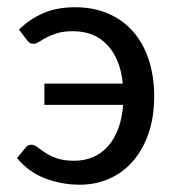

<svg xmlns="http://www.w3.org/2000/svg" viewBox="-20 -505 483 532"><path d="M32.7 -422.9Q62 -452.1 99.9 -468.5Q137.7 -484.9 187.5 -484.9Q240.7 -484.9 281.7 -466.6Q322.8 -448.2 350.6 -415.5Q378.4 -382.8 392.8 -337.6Q407.2 -292.5 407.2 -239.3Q407.2 -180.7 391.4 -135Q375.5 -89.4 347.9 -57.9Q320.3 -26.4 282.7 -9.8Q245.1 6.8 201.2 6.8Q150.9 6.8 105 -10.7Q59.1 -28.3 27.3 -66.9L50.8 -95.7Q56.6 -104 66.9 -104Q75.2 -104 84 -97.2Q92.8 -90.3 105.5 -81.8Q118.2 -73.2 137.5 -66.4Q156.7 -59.6 186 -59.6Q214.4 -59.6 238 -69.8Q261.7 -80.1 279.3 -99.9Q296.9 -119.6 307.6 -148.4Q318.4 -177.2 321.3 -214.4H103V-273.4H320.3Q313.5 -341.3 277.8 -379.9Q242.2 -418.5 182.1 -418.5Q156.2 -418.5 138.7 -413.1Q121.1 -407.7 108.9 -401.1Q96.7 -394.5 88.4 -389.2Q80.1 -383.8 72.8 -383.8Q65.9 -383.8 62 -386.5Q58.1 -389.2 54.2 -394.5Z"/></svg>

Font: Carlito
Style: Regular
Weight: 400
Designer: Lukasz Dziedzic
Foundry: tyPoland Lukasz Dziedzic
Version: Version 1.103; Beta1; all basic design good, some composites